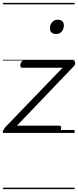

<svg xmlns="http://www.w3.org/2000/svg" viewBox="-20 -918 539 1326"><path d="M25 0Q7 0 6.5 -14Q6 -28 15 -38L412 -450H135Q126 -450 122.5 -456Q119 -462 121 -475Q125 -488 131 -494Q137 -500 146 -500H481Q492 -500 496 -493.5Q500 -487 499 -478Q498 -469 490 -461L97 -50H389Q398 -50 401 -44Q404 -38 401 -23Q399 -12 393 -6Q387 0 377 0ZM367 -683Q348 -683 336.5 -693Q325 -703 325 -722Q325 -746 339.5 -764Q354 -782 380 -782Q398 -782 409.5 -772Q421 -762 421 -742Q421 -719 407 -701Q393 -683 367 -683ZM0 378H495V388H0ZM0 -20H495V0H0ZM0 -505H495V-500H0ZM0 -898H495V-888H0Z"/></svg>

Font: Playwrite DE SAS Guides
Style: Regular
Weight: 400
Designer: Veronika Burian, José Scaglione
Foundry: TypeTogether
Version: Version 1.003